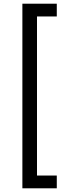

<svg xmlns="http://www.w3.org/2000/svg" viewBox="-20 -852 380 1038"><path d="M101 -832V166H287V97H180V-763H287V-832Z"/></svg>

Font: Noto Sans Devanagari UI SemiCondensed
Style: Regular
Weight: 400
Width: 4
Designer: Jelle Bosma - Monotype Design Team
Foundry: Monotype Imaging Inc.
Version: Version 2.003